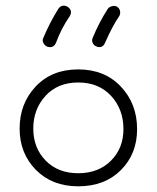

<svg xmlns="http://www.w3.org/2000/svg" viewBox="-20 -644 551 675"><path d="M255 11Q163 11 106 -47Q49 -105 49 -192Q49 -280 105.5 -340Q162 -400 255 -400Q348 -400 405 -339.5Q462 -279 462 -190Q462 -103 405 -46Q348 11 255 11ZM414 -190Q414 -260 370.5 -307Q327 -354 255 -354Q183 -354 140 -307Q97 -260 97 -192Q97 -124 140.5 -79.5Q184 -35 255 -35Q326 -35 370 -79Q414 -123 414 -190ZM318 -481Q309 -485 305.5 -494Q302 -503 306 -511Q328 -565 359 -613Q364 -620 374.5 -622.5Q385 -625 392 -620Q400 -615 402 -605Q404 -595 399 -587Q377 -556 349 -493Q340 -472 318 -481ZM146 -480Q137 -484 132.5 -493Q128 -502 132 -510Q154 -563 185 -613Q198 -631 218 -620Q237 -606 225 -587Q195 -543 177 -494Q168 -473 146 -480Z"/></svg>

Font: Hoogli
Style: Regular
Weight: 400
Designer: Anand Singh Naorem
Foundry: Brand New Type
Version: Version 1.00 b007